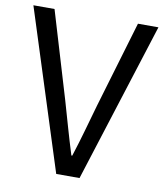

<svg xmlns="http://www.w3.org/2000/svg" viewBox="-82 -801 740 868"><g transform="rotate(10 287.5 -366.5)"><path d="M235 0H342L575 -733H481L363 -336C338 -250 320 -180 292 -94H288C261 -180 242 -250 217 -336L98 -733H1Z"/></g></svg>

Font: Noto Sans CJK JP
Style: Regular
Weight: 400
Designer: Ryoko NISHIZUKA 西塚涼子 (kana, bopomofo & ideographs); Paul D. Hunt (Latin, Greek & Cyrillic); Sandoll Communications 산돌커뮤니
Foundry: Adobe
Version: Version 2.004;hotconv 1.0.118;makeotfexe 2.5.65603